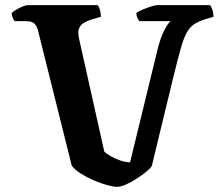

<svg xmlns="http://www.w3.org/2000/svg" viewBox="-20 -724 862 744"><path d="M434 0Q420 0 396 -6.5Q372 -13 345 -24.5Q318 -36 294.5 -50.5Q271 -65 258 -82L127 -607Q123 -622 114 -632Q105 -642 81 -642H37Q33 -646 29.5 -654.5Q26 -663 25 -673Q30 -679 42 -686Q54 -693 67 -698.5Q80 -704 88 -704H358Q363 -700 367 -687Q371 -674 371 -659L330 -647Q319 -643 306 -636Q293 -629 286.5 -614.5Q280 -600 287 -571L384 -137Q393 -128 410.5 -118Q428 -108 448 -101.5Q468 -95 484 -95L590 -530Q602 -579 616.5 -606.5Q631 -634 641 -642H520Q517 -646 513 -653.5Q509 -661 508 -673Q516 -680 533 -687Q550 -694 566 -699Q582 -704 588 -704H794Q798 -700 802.5 -687.5Q807 -675 807 -659L771 -648Q746 -640 730 -628.5Q714 -617 702.5 -595.5Q691 -574 680.5 -536.5Q670 -499 655 -439L568 -80Q560 -69 543 -55.5Q526 -42 506 -29.5Q486 -17 467 -8.5Q448 0 434 0Z"/></svg>

Font: Texturina Medium 12pt
Style: Bold
Weight: 700
Version: Version 1.002